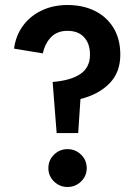

<svg xmlns="http://www.w3.org/2000/svg" viewBox="-20 -732 536 766"><path d="M206 -201 190 -405Q263 -411 301 -437Q339 -463 339 -514Q339 -558 315.5 -583.5Q292 -609 249 -609Q208 -609 183.5 -583.5Q159 -558 151 -519L36 -538Q43 -590 71.5 -629Q100 -668 146 -690Q192 -712 249 -712Q311 -712 358.5 -688.5Q406 -665 433 -620.5Q460 -576 460 -514Q460 -443 416.5 -399Q373 -355 301 -337L292 -201ZM249 14Q218 14 195.5 -8Q173 -30 173 -61Q173 -93 195.5 -115Q218 -137 249 -137Q281 -137 303.5 -115Q326 -93 326 -61Q326 -30 303.5 -8Q281 14 249 14Z"/></svg>

Font: Zen Kaku Gothic Antique
Style: Bold
Weight: 700
Designer: Yoshimichi Ohira
Foundry: Positype
Version: Version 1.001